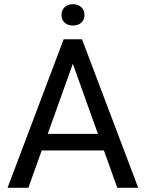

<svg xmlns="http://www.w3.org/2000/svg" viewBox="-20 -899 697 919"><path d="M115.7 0H16.1L284.7 -710.9H372.6L641.6 0H541.5L477.5 -178.7H179.7ZM328.6 -593.8 208.5 -258.3H448.7ZM289.1 -790.8Q274.4 -804.7 274.4 -827.1Q274.4 -849.6 289.1 -864.3Q303.7 -878.9 329.1 -878.9Q354.5 -878.9 369.4 -864.3Q384.3 -849.6 384.3 -827.1Q384.3 -804.7 369.4 -790.8Q354.5 -776.9 329.1 -776.9Q303.7 -776.9 289.1 -790.8Z"/></svg>

Font: Bert Sans Medium
Style: Regular
Weight: 500
Designer: Christian Robertson, Adam Twardoch, & Cristiano Sobral
Foundry: Google
Version: Version 12.135;January 10, 2020;FontCreator 12.0.0.2547 64-b